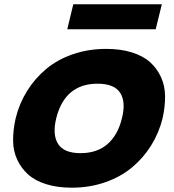

<svg xmlns="http://www.w3.org/2000/svg" viewBox="-20 -869 817 899"><path d="M550.8 -314.9Q570.3 -391.6 542.7 -434.3Q515.1 -477.1 437 -477.1Q283.7 -477.1 243.2 -314.9Q224.6 -237.8 252.2 -194.8Q279.8 -151.9 356.9 -151.9Q435.1 -151.9 483.6 -194.6Q532.2 -237.3 550.8 -314.9ZM741.2 -314.9Q724.1 -246.1 687.5 -187.5Q650.9 -128.9 597.7 -84.7Q544.4 -40.5 471.9 -15.4Q399.4 9.8 315.9 9.8Q248.5 9.8 196.3 -6.6Q144 -22.9 111.6 -52.2Q79.1 -81.5 60.3 -122.1Q41.5 -162.6 41.3 -211.2Q41 -259.8 53.2 -314.9Q70.3 -384.3 106.7 -442.9Q143.1 -501.5 195.8 -545.7Q248.5 -589.8 321 -615Q393.6 -640.1 477.1 -640.1Q544.4 -640.1 596.9 -623.8Q649.4 -607.4 682.1 -578.4Q714.8 -549.3 733.6 -508.5Q752.4 -467.8 752.9 -418.9Q753.4 -370.1 741.2 -314.9ZM737.8 -849.1 709 -731.9H294.9L323.2 -849.1Z"/></svg>

Font: Sinkin Sans 800 Black Italic
Style: Regular
Weight: 900
Italic angle: -112°
Designer: Keith Bates
Foundry: K-Type
Version: Sinkin Sans (version 1.0)  by Keith Bates   •   © 2014   www